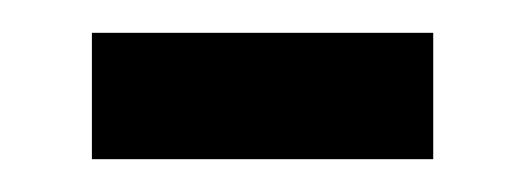

<svg xmlns="http://www.w3.org/2000/svg" viewBox="-20 -337 320 117"><path d="M36 -240V-317H244V-240Z"/></svg>

Font: Alumni Sans Thin
Style: Bold
Weight: 700
Version: Version 1.018